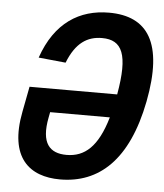

<svg xmlns="http://www.w3.org/2000/svg" viewBox="-53 -789 727 849"><g transform="rotate(5 310.0 -365.0)"><path d="M53.5 -273C12.5 -64 110 11.5 244.5 11.5C417 11.5 544.5 -101 596 -365C647 -629 569 -742 397 -742C267 -742 159 -676.5 104 -517L224.5 -505C260 -595.5 311 -627.5 376 -627.5C466 -627.5 496 -564.5 464 -385H75ZM171 -257.5 175.5 -281H440.5C402 -148.5 344.5 -99 264 -99C189.5 -99 148 -140.5 171 -257.5Z"/></g></svg>

Font: Monaspace Neon SemiBold
Style: Italic
Weight: 600
Italic angle: -11°
Designer: Riley Cran & the Lettermatic Team
Foundry: Lettermatic
Version: Version 1.200 (Monaspace Neon)